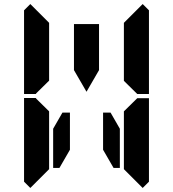

<svg xmlns="http://www.w3.org/2000/svg" viewBox="-20 -975 856 950"><path d="M161 -515 157 -510H99V-924L130 -955L223 -862V-698V-590V-576ZM223 -144V-138L130 -45L99 -76V-490H157L161 -485L223 -424V-384V-302ZM655 -485 659 -489H717V-76L686 -45L593 -138V-144V-302V-396V-424ZM686 -955 717 -924V-510H659L655 -514L593 -575V-586V-698V-856V-862ZM346 -731V-856H470V-731V-628L408 -521L346 -628ZM573 -338V-144H542L490 -234V-418H527ZM326 -234 274 -144H243V-338L289 -418H326Z"/></svg>

Font: DSEG14 Classic
Style: Bold
Weight: 700
Designer: Keshikan(Twitter:@keshinomi_88pro)
Version: Version 0.46